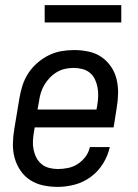

<svg xmlns="http://www.w3.org/2000/svg" viewBox="-20 -724 540 752"><path d="M206 8Q177 8 149 2Q121 -4 98.5 -18.5Q76 -33 60.5 -55.5Q45 -78 37.5 -105Q30 -132 30.5 -161Q31 -190 36 -219L56 -339Q60 -364 68 -389Q76 -414 90.5 -436.5Q105 -459 125.5 -477Q146 -495 170 -507Q194 -519 219.5 -523.5Q245 -528 270 -528Q299 -528 327 -522Q355 -516 377 -501Q399 -486 414.5 -463.5Q430 -441 436.5 -414Q443 -387 442.5 -358.5Q442 -330 437 -301L425 -225H116L113 -208Q110 -190 109 -172.5Q108 -155 111.5 -138Q115 -121 122.5 -106.5Q130 -92 142.5 -81.5Q155 -71 172 -66.5Q189 -62 206 -62Q226 -62 246 -66Q266 -70 284 -81.5Q302 -93 315 -110.5Q328 -128 332 -148H410Q403 -115 384 -84Q365 -53 336 -31.5Q307 -10 273 -1Q239 8 206 8ZM358 -295 361 -312Q364 -330 364.5 -347.5Q365 -365 362 -381.5Q359 -398 352 -413Q345 -428 332.5 -438.5Q320 -449 303 -453.5Q286 -458 269 -458Q252 -458 235.5 -454.5Q219 -451 203.5 -442Q188 -433 175.5 -420Q163 -407 154 -392Q145 -377 140 -360.5Q135 -344 133 -328L127 -295ZM155 -636V-704H455V-636Z"/></svg>

Font: Iosevka SS04 Oblique
Style: Regular
Weight: 400
Italic angle: -9°
Monospace: yes
Designer: Belleve Invis
Foundry: Belleve Invis
Version: Version 19.0.0; ttfautohint (v1.8.4)